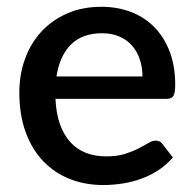

<svg xmlns="http://www.w3.org/2000/svg" viewBox="-20 -538 571 566"><path d="M281 -440Q222.5 -440 189 -406.5Q155.5 -373 146.5 -312.5H400Q400 -339.5 392.2 -362.8Q384.5 -386 369.5 -403.2Q354.5 -420.5 332.2 -430.2Q310 -440 281 -440ZM279 -518Q326 -518 366 -502.8Q406 -487.5 435 -458Q464 -428.5 480.2 -385.8Q496.5 -343 496.5 -288.5Q496.5 -263.5 491 -255Q485.5 -246.5 471 -246.5H143.5Q145.5 -203 157 -171.2Q168.5 -139.5 187.8 -118.5Q207 -97.5 233.8 -87.2Q260.5 -77 293.5 -77Q325 -77 348 -84.2Q371 -91.5 388 -100.2Q405 -109 417 -116.2Q429 -123.5 439 -123.5Q452 -123.5 459 -113.5L489.5 -74Q470.5 -51.5 446.5 -36Q422.5 -20.5 395.5 -10.8Q368.5 -1 340 3.2Q311.5 7.5 284.5 7.5Q231.5 7.5 186.2 -10.2Q141 -28 107.8 -62.5Q74.5 -97 55.8 -148Q37 -199 37 -265.5Q37 -318.5 53.8 -364.5Q70.5 -410.5 101.8 -444.5Q133 -478.5 177.8 -498.2Q222.5 -518 279 -518Z"/></svg>

Font: Lato
Style: Regular
Weight: 600
Designer: Lukasz Dziedzic
Foundry: tyPoland Lukasz Dziedzic
Version: Version 2.006; 2014-01-15; ttfautohint (v1.4.1)